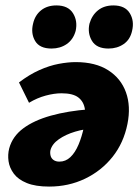

<svg xmlns="http://www.w3.org/2000/svg" viewBox="-20 -672 516 708"><path d="M161 16Q111 16 79 3Q47 -10 31 -31.5Q15 -53 11.5 -77.5Q8 -102 14 -125Q26 -169 65.5 -198.5Q105 -228 167.5 -245.5Q230 -263 310 -269L327 -198Q292 -197 257 -186.5Q222 -176 197 -158.5Q172 -141 166 -118Q164 -108 166.5 -98Q169 -88 177.5 -82Q186 -76 199 -76Q222 -76 239.5 -92.5Q257 -109 269.5 -138.5Q282 -168 290 -206Q297 -242 293 -269.5Q289 -297 269 -312.5Q249 -328 207 -328Q180 -328 148.5 -319.5Q117 -311 87 -293L50 -368Q88 -397 125 -413.5Q162 -430 196.5 -436.5Q231 -443 259 -443Q332 -443 379 -413Q426 -383 444.5 -331.5Q463 -280 450 -215Q436 -145 395 -93.5Q354 -42 293.5 -13Q233 16 161 16ZM170 -493Q126 -493 109.5 -521Q93 -549 102 -585Q109 -616 131.5 -634Q154 -652 188 -652Q231 -652 249 -623.5Q267 -595 259 -558Q250 -526 226 -509.5Q202 -493 170 -493ZM380 -493Q336 -493 319 -521.5Q302 -550 310 -585Q319 -616 341.5 -634Q364 -652 398 -652Q441 -652 458.5 -623.5Q476 -595 467 -558Q460 -526 436 -509.5Q412 -493 380 -493Z"/></svg>

Font: Ysabeau Office Black
Style: Italic
Weight: 900
Italic angle: -12°
Designer: Christian Thalmann (Catharsis Fonts)
Version: Version 2.001;gftools[0.9.30]; featfreeze: tnum,lnum,ss02